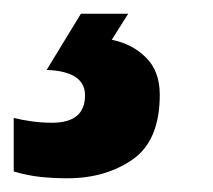

<svg xmlns="http://www.w3.org/2000/svg" viewBox="-136 -20 310 280"><path d="M-38 240Q-58 240 -77 238Q-96 236 -116 230V152Q-104 155 -89.5 157Q-75 159 -60 159Q-12 159 -12 119Q-12 84 -68 82L-18 0H51L27 38Q57 44 77 64Q97 84 97 118Q97 185 57.5 212.5Q18 240 -38 240Z"/></svg>

Font: Noto Sans ExtraCondensed ExtraBold
Style: Italic
Weight: 800
Width: 2
Italic angle: -12°
Designer: Monotype Design Team
Foundry: Monotype Imaging Inc.
Version: Version 2.013; ttfautohint (v1.8.4.7-5d5b)